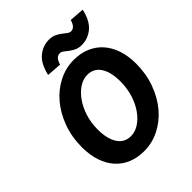

<svg xmlns="http://www.w3.org/2000/svg" viewBox="-237 -987 1134 1134"><g transform="rotate(-45 330.0 -420.0)"><path d="M484 -692Q458 -692 439.5 -701Q421 -710 406.5 -721Q392 -732 380.5 -741Q369 -750 357 -750Q343 -750 331 -739.5Q319 -729 311 -701L218 -708Q235 -784 276 -818Q317 -852 369 -852Q395 -852 414 -843Q433 -834 447 -823Q461 -812 473 -803Q485 -794 497 -794Q511 -794 522.5 -805Q534 -816 542 -843L635 -836Q618 -760 577 -726Q536 -692 484 -692ZM302 12Q246 12 201 -6.5Q156 -25 124 -60.5Q92 -96 74.5 -147.5Q57 -199 57 -264Q57 -350 84 -423.5Q111 -497 156.5 -550.5Q202 -604 262 -634Q322 -664 388 -664Q444 -664 489 -645Q534 -626 566 -590.5Q598 -555 615.5 -504Q633 -453 633 -388Q633 -302 606 -228.5Q579 -155 533.5 -101.5Q488 -48 428 -18Q368 12 302 12ZM309 -106Q344 -106 377 -127.5Q410 -149 436 -186Q462 -223 477.5 -272.5Q493 -322 493 -379Q493 -457 464.5 -501Q436 -545 382 -545Q347 -545 314 -523.5Q281 -502 255 -465.5Q229 -429 213 -379.5Q197 -330 197 -273Q197 -195 226 -150.5Q255 -106 309 -106Z"/></g></svg>

Font: TypoPRO Source Sans Pro
Style: Bold Italic
Weight: 700
Italic angle: -11°
Designer: Paul D. Hunt
Foundry: Adobe Systems Incorporated
Version: Version 1.075;PS 2.000;hotconv 1.0.86;makeotf.lib2.5.63406